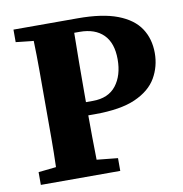

<svg xmlns="http://www.w3.org/2000/svg" viewBox="-76 -728 763 800"><g transform="rotate(-10 306.0 -328.5)"><path d="M303 -600H280Q279 -538 278.5 -474.5Q278 -411 278 -347V-307H307Q373 -307 406 -349.5Q439 -392 439 -460Q439 -529 403.5 -564.5Q368 -600 303 -600ZM33 -604V-657H305Q409 -657 473 -632.5Q537 -608 566.5 -563.5Q596 -519 596 -459Q596 -402 568.5 -354.5Q541 -307 478 -279Q415 -251 306 -251H278Q278 -208 278.5 -160.5Q279 -113 280 -63L369 -54V0H33V-54L108 -62Q110 -123 110 -185Q110 -247 110 -310V-347Q110 -409 110 -471.5Q110 -534 108 -596Z"/></g></svg>

Font: Source Serif 4
Style: Bold
Weight: 700
Designer: Frank Grießhammer
Foundry: Adobe
Version: Version 4.005;hotconv 1.1.0;makeotfexe 2.6.0